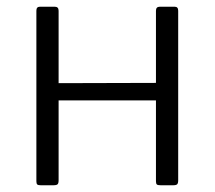

<svg xmlns="http://www.w3.org/2000/svg" viewBox="-20 -550 637 570"><path d="M154 -518V-15Q154 -6 151 -3Q148 0 138 0H101Q93 0 90.5 -2.5Q88 -5 88 -12V-518Q88 -530 98 -530H143Q154 -530 154 -518ZM509 -518V-15Q509 -6 506 -3Q503 0 494 0H457Q448 0 445.5 -2.5Q443 -5 443 -12V-518Q443 -530 454 -530H499Q509 -530 509 -518ZM121 -252Q112 -252 112 -261V-295Q112 -303 120 -303L477 -304Q485 -304 485 -296V-261Q485 -252 476 -252Z"/></svg>

Font: Libre Franklin Light
Style: Regular
Weight: 300
Designer: Pablo Impallari, Rodrigo Fuenzalida, Nhung Nguyen
Foundry: Impallari Type
Version: Version 3.000